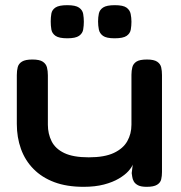

<svg xmlns="http://www.w3.org/2000/svg" viewBox="-20 -713 700 742"><path d="M303 9Q238 9 190 -9Q142 -27 109.5 -60Q77 -93 61 -137.5Q45 -182 45 -234V-423Q45 -440 48.5 -453.5Q52 -467 65 -475Q78 -483 105 -483Q133 -483 145.5 -474.5Q158 -466 161.5 -452.5Q165 -439 165 -422V-231Q165 -196 179.5 -167Q194 -138 228.5 -121.5Q263 -105 323 -105Q384 -105 420 -122Q456 -139 472 -167.5Q488 -196 488 -231V-424Q488 -440 491.5 -453.5Q495 -467 507.5 -475Q520 -483 548 -483Q575 -483 587.5 -474.5Q600 -466 603 -452.5Q606 -439 606 -423V-48Q606 -33 603 -20Q600 -7 587 1Q574 9 547 9Q525 9 513.5 3Q502 -3 497 -12Q492 -21 491 -30Q490 -39 489 -44L493 -77Q489 -66 476 -51.5Q463 -37 439.5 -23Q416 -9 382 0Q348 9 303 9ZM423 -565Q391 -565 378 -574.5Q365 -584 362 -599Q359 -614 359 -630Q359 -646 362 -660.5Q365 -675 378.5 -684Q392 -693 424 -693Q456 -693 469 -683.5Q482 -674 485 -659Q488 -644 488 -629Q488 -614 485.5 -599Q483 -584 469.5 -574.5Q456 -565 423 -565ZM240 -565Q208 -565 194.5 -574.5Q181 -584 178.5 -599Q176 -614 176 -630Q176 -646 178.5 -660.5Q181 -675 194.5 -684Q208 -693 240 -693Q272 -693 285.5 -683.5Q299 -674 301.5 -659Q304 -644 304 -629Q304 -614 301.5 -599Q299 -584 285.5 -574.5Q272 -565 240 -565Z"/></svg>

Font: Fredoka SemiExpanded Medium
Style: Regular
Weight: 500
Width: 6
Designer: Ben Nathan
Foundry: Milena B. Brandão, Ben Nathan
Version: Version 2.001